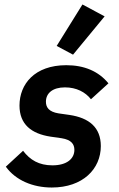

<svg xmlns="http://www.w3.org/2000/svg" viewBox="-20 -825 529 857"><path d="M447 -752 348 -805 233 -620 306 -581ZM211 12C350 12 430 -71 430 -173C430 -256 378 -299 290 -312L241 -319C198 -326 185 -346 185 -371C185 -409 215 -435 270 -435C321 -435 361 -414 386 -382L464 -453C420 -507 356 -534 276 -534C134 -534 67 -449 67 -354C67 -270 120 -228 206 -215L255 -208C299 -201 312 -181 312 -156C312 -117 279 -87 214 -87C154 -87 114 -111 83 -152L6 -81C50 -20 127 12 211 12Z"/></svg>

Font: Braiins Sans SemiBold
Style: Italic
Weight: 600
Italic angle: -11.31°
Designer: Mike Abbink, Paul van der Laan, Pieter van Rosmalen, Jiri Chlebus, Lubos Buracinsky
Foundry: Bold Monday, Sudetype
Version: Version 1.000;hotconv 1.0.109;makeotfexe 2.5.65596